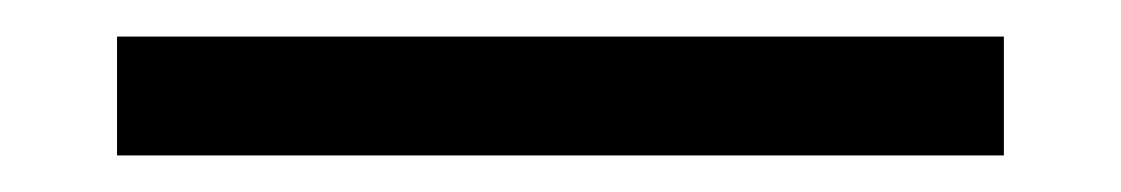

<svg xmlns="http://www.w3.org/2000/svg" viewBox="-20 -12 613 105"><path d="M529 73V8H44V73Z"/></svg>

Font: AllPunType SemiBold
Style: Regular
Weight: 600
Version: 1.0